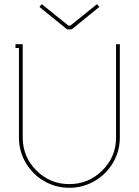

<svg xmlns="http://www.w3.org/2000/svg" viewBox="-20 -891 665 920"><path d="M444.8 -871.1 456.1 -857.9 323.2 -750H301.8L168.9 -857.9L180.2 -871.1L308.1 -768.1H316.9ZM554.2 -231.9Q554.2 -166.5 521.5 -111.1Q488.8 -55.7 433.1 -23.4Q377.4 8.8 312 8.8Q246.6 8.8 191.2 -23.4Q135.7 -55.7 103.3 -111.1Q70.8 -166.5 70.8 -231.9V-661.1H54.2V-679.2H88.9V-231.9Q88.9 -139.6 154.3 -74.2Q219.7 -8.8 312 -8.8Q404.3 -8.8 470.2 -74.2Q536.1 -139.6 536.1 -231.9V-679.2H554.2Z"/></svg>

Font: Rawengulk
Style: Light
Weight: 300
Version: Version 0.92